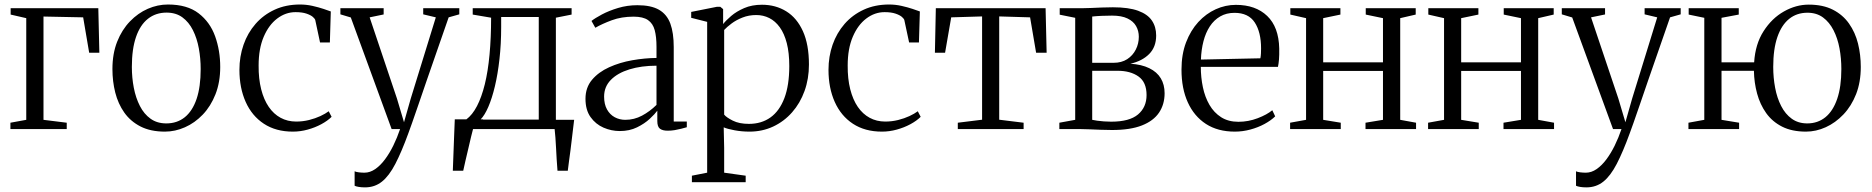

<svg xmlns="http://www.w3.org/2000/svg" viewBox="-20 -558 8093 830"><path d="M25 0V-27.5L93.5 -40V-479.5L26 -495V-522.5H405L409.5 -330H365.5L339.5 -483L168 -486.5V-40L268.5 -27.5V0Z M466 -259.5Q466 -326 486.5 -377.8Q507 -429.5 541.8 -465.5Q576.5 -501.5 619 -520Q661.5 -538.5 706 -538.5Q789 -538.5 838.5 -500.5Q888 -462.5 910 -401Q932 -339.5 932 -268.5Q932 -202.5 911.5 -150.5Q891 -98.5 856.5 -62.5Q822 -26.5 779.5 -7.8Q737 11 693 11Q631 11 587.5 -11.2Q544 -33.5 517.2 -71.5Q490.5 -109.5 478.2 -158Q466 -206.5 466 -259.5ZM699 -24.5Q745.5 -24.5 778.8 -51.2Q812 -78 829.8 -130.2Q847.5 -182.5 847.5 -259.5Q847.5 -305.5 839.5 -349Q831.5 -392.5 814 -427.5Q796.5 -462.5 768.5 -483Q740.5 -503.5 700 -503.5Q653.5 -503.5 619.8 -477Q586 -450.5 568 -398.2Q550 -346 550 -268.5Q550 -222 558.5 -178.2Q567 -134.5 584.8 -99.8Q602.5 -65 630.8 -44.8Q659 -24.5 699 -24.5Z M1246 11Q1172.5 11 1120.8 -23Q1069 -57 1042 -117.5Q1015 -178 1015 -256Q1015 -313.5 1032.8 -364.5Q1050.5 -415.5 1084.8 -454.8Q1119 -494 1167.5 -516.2Q1216 -538.5 1277 -538.5Q1304.5 -538.5 1331 -532.5Q1357.5 -526.5 1378.5 -519.5Q1399.5 -512.5 1410 -508.5L1406 -374.5H1363.5L1343 -470.5Q1342 -476.5 1332.5 -484.8Q1323 -493 1304.5 -499.2Q1286 -505.5 1257.5 -505.5Q1215 -505.5 1178.5 -478Q1142 -450.5 1120 -399Q1098 -347.5 1098 -275Q1097.5 -217.5 1109 -172.2Q1120.5 -127 1141.8 -96Q1163 -65 1193 -48.8Q1223 -32.5 1260.5 -32.5Q1289 -32.5 1316 -39.2Q1343 -46 1365 -56.2Q1387 -66.5 1401 -77L1413.5 -53Q1396.5 -36 1369.2 -21.2Q1342 -6.5 1310.2 2.2Q1278.5 11 1246 11Z M1558 252Q1542.5 252 1530.8 250Q1519 248 1513 245V182.5Q1519 185.5 1531.2 187Q1543.5 188.5 1555.5 188.5Q1579.5 188.5 1602 173Q1624.5 157.5 1644.2 131Q1664 104.5 1680.5 70.8Q1697 37 1709.5 0H1673L1496.5 -482.5L1451.5 -496V-522.5H1638.5V-495.5L1578 -483L1696 -132L1726.5 -29.5L1755.5 -131.5L1864 -483L1809.5 -496V-522.5H1965.5V-496L1919.5 -483Q1893 -406.5 1868.8 -337.2Q1844.5 -268 1824.2 -208.8Q1804 -149.5 1788 -103.2Q1772 -57 1761.2 -26Q1750.5 5 1745.5 17.5Q1716 98.5 1689 150.5Q1662 202.5 1631 227.2Q1600 252 1558 252Z M1983.5 0V-38L1995.5 -41.5Q2022 -61 2042 -99.5Q2062 -138 2075.8 -193.8Q2089.5 -249.5 2096.2 -321.8Q2103 -394 2103 -481.5L2023.5 -495V-522.5H2451V-495L2383 -481.5V0ZM2057 -41H2309V-484.5H2146.5V-441.5Q2146.5 -367.5 2139.2 -302.8Q2132 -238 2119.5 -185.5Q2107 -133 2091 -96Q2075 -59 2057 -41ZM1937.5 180Q1939 144.5 1940.2 108Q1941.5 71.5 1943 33.8Q1944.5 -4 1946 -42H2068.5L2026 -4.5Q2022 10 2016.5 33Q2011 56 2004.8 83Q1998.5 110 1992.5 135.2Q1986.5 160.5 1982.5 180ZM2390 180Q2388 156.5 2386.5 131.5Q2385 106.5 2383.8 82.2Q2382.5 58 2381 36.5Q2379.5 15 2377.5 -1L2340 -40H2462Q2459.5 -19 2456.8 3Q2454 25 2451.5 47.5Q2449 70 2446 92.5Q2443 115 2440 137Q2437 159 2434.5 180Z M2659.5 8.5Q2623 8.5 2589 -6.2Q2555 -21 2533 -51.8Q2511 -82.5 2511 -131Q2511 -179.5 2539.2 -213Q2567.5 -246.5 2613.2 -267.2Q2659 -288 2713 -297.5Q2767 -307 2818 -307.5V-355.5Q2818 -399 2810.2 -427.8Q2802.5 -456.5 2781.2 -471.2Q2760 -486 2719 -486Q2666.5 -486 2624.8 -470.5Q2583 -455 2553.5 -438L2537 -467.5Q2552 -479.5 2582 -495.5Q2612 -511.5 2651.8 -523.5Q2691.5 -535.5 2735.5 -535.5Q2794.5 -535.5 2828.8 -515.8Q2863 -496 2877.8 -456Q2892.5 -416 2892.5 -354.5V-32.5H2949V-8Q2938.5 -5 2925 -1.5Q2911.5 2 2896.8 4.5Q2882 7 2866.5 7Q2844.5 7 2833 -1.5Q2821.5 -10 2821.5 -34.5V-79.5Q2811.5 -65.5 2789 -44.5Q2766.5 -23.5 2733.8 -7.5Q2701 8.5 2659.5 8.5ZM2683 -40Q2721.5 -40 2755.2 -58Q2789 -76 2818 -104.5V-274Q2752.5 -274 2701.2 -258.2Q2650 -242.5 2620.8 -212.8Q2591.5 -183 2591.5 -140.5Q2591.5 -107.5 2604 -85Q2616.5 -62.5 2637.5 -51.2Q2658.5 -40 2683 -40Z M2971 229.5V201.5L3037 188.5V-463.5L2968 -481V-506.5L3078.5 -528.5H3094L3106 -518.5V-454Q3118 -469.5 3140.8 -489Q3163.5 -508.5 3197 -523Q3230.5 -537.5 3274 -537.5Q3333 -537.5 3379 -509Q3425 -480.5 3451 -423Q3477 -365.5 3477 -279Q3477 -217.5 3458 -164.8Q3439 -112 3404.2 -72.5Q3369.5 -33 3322.5 -11Q3275.5 11 3220 11Q3186.5 11 3155.5 5.2Q3124.5 -0.5 3108.5 -7.5L3110.5 80.5V188.5L3203.5 201.5V229.5ZM3217.5 -22.5Q3271.5 -22.5 3310.5 -50.2Q3349.5 -78 3370.8 -133.8Q3392 -189.5 3392 -272.5Q3392 -330 3381.2 -371.5Q3370.5 -413 3351 -440Q3331.5 -467 3305.5 -480Q3279.5 -493 3249.5 -493Q3217 -493 3189.8 -482.2Q3162.5 -471.5 3142.2 -456.2Q3122 -441 3110.5 -428.5V-62.5Q3120 -50.5 3147.8 -36.5Q3175.5 -22.5 3217.5 -22.5Z M3792.5 11Q3719 11 3667.2 -23Q3615.5 -57 3588.5 -117.5Q3561.5 -178 3561.5 -256Q3561.5 -313.5 3579.2 -364.5Q3597 -415.5 3631.2 -454.8Q3665.5 -494 3714 -516.2Q3762.5 -538.5 3823.5 -538.5Q3851 -538.5 3877.5 -532.5Q3904 -526.5 3925 -519.5Q3946 -512.5 3956.5 -508.5L3952.5 -374.5H3910L3889.5 -470.5Q3888.5 -476.5 3879 -484.8Q3869.5 -493 3851 -499.2Q3832.5 -505.5 3804 -505.5Q3761.5 -505.5 3725 -478Q3688.5 -450.5 3666.5 -399Q3644.5 -347.5 3644.5 -275Q3644 -217.5 3655.5 -172.2Q3667 -127 3688.2 -96Q3709.5 -65 3739.5 -48.8Q3769.5 -32.5 3807 -32.5Q3835.5 -32.5 3862.5 -39.2Q3889.5 -46 3911.5 -56.2Q3933.5 -66.5 3947.5 -77L3960 -53Q3943 -36 3915.8 -21.2Q3888.5 -6.5 3856.8 2.2Q3825 11 3792.5 11Z M4120.5 0V-27.5L4225.5 -40.5V-487L4092 -483L4065.5 -330H4021.5L4025.5 -522.5H4500L4504.5 -330H4459L4433 -483L4299.5 -487V-40.5L4405 -27.5V0Z M4787.5 4Q4765 4 4738.8 3Q4712.5 2 4689 1Q4665.5 0 4651 0H4559.5V-27.5L4628 -40V-481L4561 -494.5V-522.5H4658Q4674.5 -522.5 4696 -523.5Q4717.5 -524.5 4742.2 -525.5Q4767 -526.5 4791 -526.5Q4859 -526.5 4900 -511.5Q4941 -496.5 4959.5 -469.2Q4978 -442 4978 -404.5Q4978 -355 4947.8 -324.5Q4917.5 -294 4866.5 -282.5Q4915 -279.5 4948.2 -263.2Q4981.5 -247 4998 -219.5Q5014.5 -192 5014.5 -155Q5014.5 -107 4990.5 -71.2Q4966.5 -35.5 4916.5 -15.8Q4866.5 4 4787.5 4ZM4783.5 -32Q4862.5 -32 4899.5 -63.2Q4936.5 -94.5 4936.5 -147Q4936.5 -202.5 4901.8 -227.2Q4867 -252 4811.5 -252H4701.5V-40Q4710 -38 4723.2 -36.2Q4736.5 -34.5 4752 -33.2Q4767.5 -32 4783.5 -32ZM4701.5 -286.5H4794Q4828.5 -286.5 4852.8 -302.2Q4877 -318 4890 -343.8Q4903 -369.5 4903 -399Q4903 -424.5 4891.2 -445.2Q4879.5 -466 4854 -478.2Q4828.5 -490.5 4787.5 -490.5Q4764.5 -490.5 4742 -489.5Q4719.5 -488.5 4701.5 -486.5Z M5318 11Q5244.5 11 5193.2 -22.2Q5142 -55.5 5114.8 -115.5Q5087.5 -175.5 5087.5 -257Q5087.5 -323 5107.2 -374.8Q5127 -426.5 5160.2 -462.8Q5193.5 -499 5235.5 -518Q5277.5 -537 5322.5 -537Q5408 -537 5458 -489Q5508 -441 5510 -348.5Q5510.5 -319.5 5509 -301.2Q5507.5 -283 5504.5 -269H5171Q5171 -223.5 5180 -180.8Q5189 -138 5208.5 -104.5Q5228 -71 5259 -51.2Q5290 -31.5 5333.5 -31.5Q5376.5 -31.5 5417 -47Q5457.5 -62.5 5480 -81.5L5492.5 -55Q5474 -37 5446.2 -22Q5418.5 -7 5385.2 2Q5352 11 5318 11ZM5171.5 -300.5 5428.5 -306Q5430.5 -316 5431 -327.5Q5431.5 -339 5431.5 -349Q5431.5 -419 5404.2 -460.8Q5377 -502.5 5316.5 -502.5Q5281.5 -502.5 5254.8 -487Q5228 -471.5 5210 -444Q5192 -416.5 5182.5 -379.8Q5173 -343 5171.5 -300.5Z M5557 0V-27.5L5626 -40V-479.5L5558 -495V-522.5H5774.5V-495L5700 -479.5V-288.5H5958.5V-479.5L5884 -495V-522.5H6100V-495L6033 -479.5V-40L6101.5 -27.5V0H5883V-27.5L5958.5 -40V-251.5H5700V-40L5776 -27.5V0Z M6153.5 0V-27.5L6222.5 -40V-479.5L6154.5 -495V-522.5H6371V-495L6296.5 -479.5V-288.5H6555V-479.5L6480.5 -495V-522.5H6696.5V-495L6629.5 -479.5V-40L6698 -27.5V0H6479.5V-27.5L6555 -40V-251.5H6296.5V-40L6372.5 -27.5V0Z M6838 252Q6822.5 252 6810.8 250Q6799 248 6793 245V182.5Q6799 185.5 6811.2 187Q6823.5 188.5 6835.5 188.5Q6859.5 188.5 6882 173Q6904.5 157.5 6924.2 131Q6944 104.5 6960.5 70.8Q6977 37 6989.5 0H6953L6776.5 -482.5L6731.5 -496V-522.5H6918.5V-495.5L6858 -483L6976 -132L7006.5 -29.5L7035.5 -131.5L7144 -483L7089.5 -496V-522.5H7245.5V-496L7199.5 -483Q7173 -406.5 7148.8 -337.2Q7124.5 -268 7104.2 -208.8Q7084 -149.5 7068 -103.2Q7052 -57 7041.2 -26Q7030.5 5 7025.5 17.5Q6996 98.5 6969 150.5Q6942 202.5 6911 227.2Q6880 252 6838 252Z M7787 11Q7726.5 11 7684 -10.5Q7641.5 -32 7615 -69.2Q7588.5 -106.5 7575.8 -153.5Q7563 -200.5 7562 -252H7422V-40L7498 -27.5V0H7279V-27.5L7347.5 -40V-481L7280 -495V-522.5H7496.5V-495L7422 -481V-288.5H7563Q7568 -367.5 7603.8 -423.2Q7639.5 -479 7691.8 -508.5Q7744 -538 7799 -538Q7860.5 -538 7903.5 -516Q7946.5 -494 7973.2 -456Q8000 -418 8012 -369.8Q8024 -321.5 8024 -268.5Q8024 -203 8003.8 -151.2Q7983.5 -99.5 7949 -63.2Q7914.5 -27 7872.5 -8Q7830.5 11 7787 11ZM7792.5 -24.5Q7838 -24.5 7871 -51.2Q7904 -78 7922 -130.5Q7940 -183 7940 -259.5Q7940 -305.5 7932 -349Q7924 -392.5 7906.2 -427.2Q7888.5 -462 7860.8 -482.5Q7833 -503 7793.5 -503Q7747.5 -503 7714.5 -476.5Q7681.5 -450 7663.5 -398Q7645.5 -346 7645.5 -268.5Q7645.5 -222 7653.8 -178.2Q7662 -134.5 7679.8 -99.8Q7697.5 -65 7725.5 -44.8Q7753.5 -24.5 7792.5 -24.5Z"/></svg>

Font: Merriweather 96pt Light
Style: Regular
Weight: 300
Version: Version 2.100